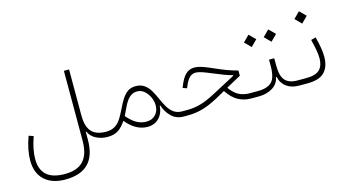

<svg xmlns="http://www.w3.org/2000/svg" viewBox="-92 -983 2885 1594"><g transform="rotate(-15 1351.0 -186.5)"><path d="M733.4 -44.9C604.5 -44.9 567.9 -118.7 567.9 -230V-624H523.4V-26.4C523.4 131.3 456.5 205.6 310.5 205.6C172.4 205.6 103.5 144.5 103.5 22.5C103.5 -29.8 115.7 -95.2 141.1 -165.5L101.1 -179.7C73.2 -104 60.5 -36.6 60.5 23.4C60.5 95.7 82 151.9 125 191.4C167.5 231 226.6 251 302.2 251C477.5 251 567.9 164.6 567.9 -21V-87.4L572.8 -88.4C585 -60.1 605.5 -38.1 635.3 -22.9C664.6 -7.8 697.3 0 733.9 0H734.9V-44.9Z M734.9 -44.9C727.5 -44.9 723.6 -37.6 723.6 -22.5C723.6 -7.3 727.5 0 734.9 0C774.4 0 806.6 -9.3 831.1 -27.3C855 -45.4 875.5 -68.4 892.6 -95.2C944.8 -32.7 1003.9 5.4 1076.2 5.4C1114.7 5.4 1147.5 -7.3 1173.3 -32.7C1199.2 -58.1 1213.9 -93.3 1217.3 -138.2L1222.2 -138.7C1234.4 -100.1 1254.4 -67.4 1282.2 -40.5C1310.1 -13.7 1344.2 0 1385.7 0H1386.2V-44.9H1385.7C1356.9 -44.9 1332.5 -51.8 1313.5 -65.9C1274.9 -93.3 1251 -141.1 1227.5 -193.8C1216.3 -220.7 1203.6 -245.6 1189.9 -269C1162.1 -315.4 1124.5 -347.2 1065.9 -347.2C1037.1 -347.2 1013.7 -340.3 994.6 -326.7C956.5 -299.3 930.7 -251.5 905.3 -198.7C892.6 -172.4 879.4 -147.5 865.2 -124C836.9 -77.1 797.9 -44.9 734.9 -44.9ZM935.1 -174.3C966.8 -242.2 997.6 -301.8 1064.9 -301.8C1088.4 -301.8 1109.4 -293.9 1127.4 -278.3C1164.1 -246.6 1185.5 -196.3 1185.5 -151.4C1185.5 -117.7 1175.8 -90.8 1156.2 -70.3C1136.7 -49.3 1110.4 -39.1 1076.7 -39.1C1013.7 -39.1 964.8 -71.3 914.6 -130.4Z M1577.1 -370.6C1516.1 -370.6 1477.1 -332.5 1441.9 -239.3L1438.5 -231.4L1473.6 -219.7L1477.1 -227.1C1504.9 -298.8 1532.7 -326.7 1577.1 -326.7C1589.4 -326.7 1605 -323.7 1625 -317.4C1645 -311 1672.9 -299.8 1709.5 -284.7C1777.3 -255.9 1825.7 -237.3 1871.1 -225.6V-220.7L1668.9 -113.3C1621.6 -88.4 1580.1 -70.8 1543.5 -60.5C1506.8 -50.3 1468.3 -44.9 1426.8 -44.9H1386.2C1378.9 -44.9 1375 -37.6 1375 -22.5C1375 -7.3 1378.9 0 1386.2 0H1421.4C1467.8 0 1511.2 -5.9 1552.2 -18.1C1593.3 -29.8 1638.2 -49.3 1687.5 -76.2L1763.2 -118.2C1793 -73.7 1824.7 -43 1857.9 -25.9C1890.6 -8.8 1925.8 0 1963.4 0H2006.8V-44.9H1965.8C1932.6 -44.9 1902.8 -51.3 1876.5 -64C1850.1 -76.7 1824.2 -100.1 1799.3 -133.8V-138.7L1923.8 -206.5V-251.5C1894 -259.3 1864.3 -268.6 1835 -279.3C1805.7 -290 1771 -304.2 1730.5 -322.3C1688 -341.3 1655.3 -354.5 1633.3 -360.8C1611.3 -367.2 1592.3 -370.6 1577.1 -370.6Z M2237.3 -272.9H2192.4V-216.3C2192.4 -181.6 2188.5 -151.4 2180.7 -125.5C2164.6 -74.2 2122.6 -44.9 2034.7 -44.9H2006.8C1999.5 -44.9 1995.6 -37.6 1995.6 -22.5C1995.6 -7.3 1999.5 0 2006.8 0H2034.7C2078.1 0 2116.2 -10.3 2149.9 -30.3C2183.1 -50.3 2203.6 -79.6 2211.4 -118.7H2216.3C2232.4 -42 2294.4 0 2377 0H2421.9V-44.9H2378.4C2261.7 -44.9 2237.3 -111.3 2237.3 -216.3ZM2081.1 -411.1 2134.3 -464.4 2081.1 -517.1 2028.3 -464.4ZM2251 -411.1 2304.2 -464.4 2251 -517.1 2198.2 -464.4Z M2572.8 -340.3C2588.4 -276.4 2600.6 -220.7 2600.6 -176.3C2600.6 -133.8 2589.4 -101.1 2566.9 -78.6C2543.9 -56.2 2505.4 -44.9 2450.2 -44.9H2421.9C2414.6 -44.9 2410.6 -37.6 2410.6 -22.5C2410.6 -7.3 2414.6 0 2421.9 0H2450.2C2519 0 2567.9 -15.6 2597.7 -46.9C2627.4 -78.1 2642.1 -122.1 2642.1 -179.2C2642.1 -227.5 2630.9 -287.1 2613.8 -351.6ZM2536.1 -490.7 2589.4 -543.9 2536.1 -596.7 2483.4 -543.9Z"/></g></svg>

Font: Estedad ExtraLight
Style: Regular
Weight: 200
Designer: Amin Abedi
Version: Version 7.3